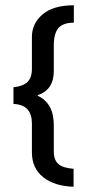

<svg xmlns="http://www.w3.org/2000/svg" viewBox="-20 -599 324 728"><path d="M260 -513Q219 -513 201.5 -492.5Q184 -472 184 -427V-329Q184 -259 123 -238V-236Q153 -222 168.5 -194.5Q184 -167 184 -123V-25Q184 8 201.5 23Q219 38 259 41V109Q187 107 144 73Q101 39 101 -21V-131Q101 -165 84.5 -184Q68 -203 31 -205V-268Q67 -272 84 -288Q101 -304 101 -339V-459Q101 -510 141.5 -544.5Q182 -579 260 -579Z"/></svg>

Font: Mukta Malar Medium
Style: Regular
Weight: 500
Designer: Aadarsh Rajan, Girish Dalvi, Yashodeep Gholap
Foundry: Ek Type
Version: Version 2.538;PS 1.000;hotconv 16.6.51;makeotf.lib2.5.65220;